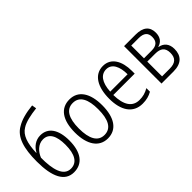

<svg xmlns="http://www.w3.org/2000/svg" viewBox="-27 -1342 1930 1930"><g transform="rotate(-45 938.0 -377.0)"><path d="M51 -331C51 -115 110 10 241 10C366 10 433 -87 433 -250C433 -405 372 -494 262 -494C195 -494 141 -453 113 -398H109C114 -534 143 -617 210 -657C258 -689 341 -705 425 -715L417 -764C319 -754 243 -733 189 -700C87 -644 51 -518 51 -331ZM244 -38C138 -38 107 -166 108 -329C132 -390 183 -446 253 -446C335 -446 375 -376 375 -247C375 -111 330 -38 244 -38Z M917 -267C917 -437 850 -542 724 -542C597 -542 528 -442 528 -267C528 -95 598 10 722 10C850 10 917 -95 917 -267ZM585 -267C585 -412 629 -493 723 -493C820 -493 860 -406 860 -267C860 -121 817 -39 722 -39C628 -39 585 -123 585 -267Z M1200 -542C1078 -542 1012 -431 1012 -263C1012 -98 1080 10 1216 10C1270 10 1311 -1 1352 -24V-75C1306 -49 1269 -39 1220 -39C1121 -39 1070 -116 1068 -261H1372V-301C1372 -436 1317 -542 1200 -542ZM1200 -495C1281 -495 1317 -414 1317 -307H1070C1077 -431 1125 -495 1200 -495Z M1814 -402C1814 -487 1761 -532 1657 -532H1492V0H1663C1779 0 1831 -59 1831 -153C1831 -228 1792 -270 1731 -281V-284C1785 -299 1814 -339 1814 -402ZM1758 -397C1758 -335 1726 -304 1656 -304H1547V-485H1652C1727 -485 1758 -454 1758 -397ZM1774 -155C1774 -81 1736 -47 1657 -47H1547V-257H1659C1734 -257 1774 -228 1774 -155Z"/></g></svg>

Font: Noto Sans Display SemiCondensed Light
Style: Regular
Weight: 300
Width: 4
Designer: Monotype Design Team
Foundry: Monotype Imaging Inc.
Version: Version 1.900